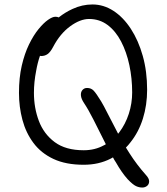

<svg xmlns="http://www.w3.org/2000/svg" viewBox="-20 -729 746 860"><path d="M355 9Q275 9 219.5 -17Q164 -43 130 -88.5Q96 -134 80.5 -192Q65 -250 65 -313Q65 -381 77.5 -435Q90 -489 110 -530Q130 -571 152.5 -598.5Q175 -626 195 -640Q215 -654 228 -654Q237 -654 243 -651Q272 -674 305 -689Q348 -709 394 -709Q444 -709 488 -680.5Q532 -652 566 -600Q600 -548 619.5 -478.5Q639 -409 639 -327Q639 -258 620 -197.5Q601 -137 564 -91Q555 -79 544 -68Q552 -55 561 -41Q593 9 633 54Q648 70 648 83Q648 96 639 103.5Q630 111 617 111Q603 111 589 104.5Q575 98 552 74Q525 44 499 -2Q492 -12 486 -24Q480 -20 475 -18Q422 9 355 9ZM454 -83Q451 -90 447 -97Q422 -147 399 -192.5Q376 -238 356 -268Q344 -286 342.5 -301Q341 -316 349 -325.5Q357 -335 370 -335Q388 -335 399.5 -323Q411 -311 433 -275Q444 -257 462 -221Q480 -185 505 -138Q507 -134 509 -130Q511 -133 514 -136Q542 -173 557 -219.5Q572 -266 572 -315Q572 -378 559.5 -437Q547 -496 522.5 -543Q498 -590 462 -617Q426 -644 379 -644Q339 -644 294 -611Q249 -578 218 -519Q206 -496 193.5 -487Q181 -478 164 -478Q161 -478 159 -479Q148 -447 142 -412Q132 -361 132 -313Q132 -246 154 -187.5Q176 -129 225 -92.5Q274 -56 355 -56Q405 -56 445 -78Q450 -80 454 -83Z"/></svg>

Font: Shantell Sans Light Light
Style: Regular
Weight: 300
Version: Version 1.008;[ac192a2d6]